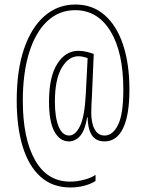

<svg xmlns="http://www.w3.org/2000/svg" viewBox="-20 -738 643 850"><path d="M553 -341Q553 -229 525 -170.5Q497 -112 443 -112Q403 -112 385.5 -141.5Q368 -171 368 -219H366Q356 -160 334.5 -136Q313 -112 285 -112Q245 -112 221 -155.5Q197 -199 197 -288Q197 -398 233.5 -455.5Q270 -513 327 -513Q347 -513 366 -508Q385 -503 395 -499L387 -313Q386 -298 385 -275.5Q384 -253 384 -239Q384 -193 399 -165.5Q414 -138 443 -138Q479 -138 502.5 -185Q526 -232 526 -341Q526 -507 469 -600Q412 -693 313 -693Q241 -693 189 -644Q137 -595 109 -505Q81 -415 81 -292Q81 -125 135 -29.5Q189 66 290 66Q321 66 353 57.5Q385 49 403 36V63Q384 76 354 84Q324 92 292 92Q212 92 159 44Q106 -4 80 -90.5Q54 -177 54 -293Q54 -427 86.5 -522Q119 -617 177.5 -667.5Q236 -718 314 -718Q390 -718 443.5 -671Q497 -624 525 -539.5Q553 -455 553 -341ZM223 -288Q223 -218 239.5 -178Q256 -138 286 -138Q314 -138 334.5 -180.5Q355 -223 360 -325L368 -481Q359 -484 348.5 -486.5Q338 -489 327 -489Q283 -489 253 -437.5Q223 -386 223 -288Z"/></svg>

Font: Noto Sans Telugu ExtraCondensed Thin
Style: Regular
Weight: 100
Width: 2
Designer: Jelle Bosma - Monotype Design Team
Foundry: Monotype Imaging Inc.
Version: Version 2.005; ttfautohint (v1.8.4.7-5d5b)